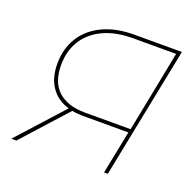

<svg xmlns="http://www.w3.org/2000/svg" viewBox="-123 -830 982 961"><g transform="rotate(20 368.0 -350.0)"><path d="M687 -700 547 0H527L573 -230H331Q302 -230 272 -235L60 0H33L251 -241Q189 -259 155 -308Q121 -357 121 -432Q121 -512 158.5 -572.5Q196 -633 266.5 -666.5Q337 -700 433 -700ZM336 -249H578L663 -681H434Q342 -681 276 -650Q210 -619 175.5 -563Q141 -507 141 -432Q141 -341 191.5 -295Q242 -249 336 -249Z"/></g></svg>

Font: Montserrat Alternates Thin
Style: Italic
Weight: 250
Italic angle: -11.3°
Designer: Julieta Ulanovsky
Foundry: Julieta Ulanovsky
Version: Version 7.200